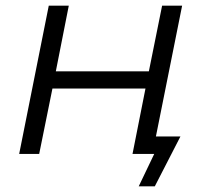

<svg xmlns="http://www.w3.org/2000/svg" viewBox="-20 -546 733 681"><path d="M533 -62H620L529 115H472L527 0H450L496 -232H166L119 0H48L153 -526H224L178 -293H508L555 -526H626Z"/></svg>

Font: Montserrat Alternates
Style: Italic
Weight: 400
Italic angle: -11.3°
Designer: Julieta Ulanovsky
Foundry: Julieta Ulanovsky
Version: Version 7.200